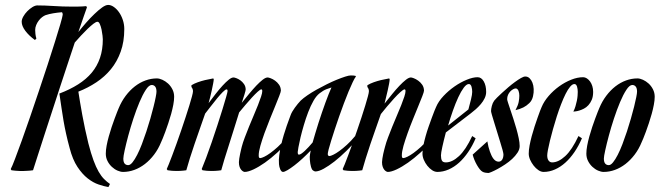

<svg xmlns="http://www.w3.org/2000/svg" viewBox="-20 -697 2743 786"><path d="M265.1 -90.8Q256.3 -123 250.5 -149.7Q244.6 -176.3 240.2 -201.9Q235.8 -227.5 231.9 -254.4Q228 -281.2 223.1 -314Q266.6 -330.6 299.8 -351.6Q333 -372.6 355.5 -399.4Q377.9 -426.3 389.4 -460.2Q400.9 -494.1 400.9 -536.1Q400.9 -539.6 399.7 -551.3Q398.4 -563 395.8 -575.7Q393.1 -588.4 388.9 -598.1Q384.8 -607.9 378.9 -607.9Q373 -607.9 362.3 -599.6Q351.6 -591.3 338.6 -578.9Q325.7 -566.4 311.8 -551.5Q297.9 -536.6 286.1 -522.9Q272.5 -481.4 256.6 -434.1Q240.7 -386.7 224.6 -337.2Q208.5 -287.6 192.4 -238.5Q176.3 -189.5 161.9 -145Q147.5 -100.6 135.5 -63.2Q123.5 -25.9 115.2 0Q102.5 2 88.4 2.4Q76.2 3.4 60.1 2.9Q43.9 2.4 26.9 0L23.9 -4.9Q29.8 -15.6 41.5 -46.6Q53.2 -77.6 69.1 -121.3Q85 -165 103 -217.8Q121.1 -270.5 139.4 -325Q157.7 -379.4 174.8 -431.6Q191.9 -483.9 205.3 -526.9Q218.8 -569.8 227.3 -599.1Q235.8 -628.4 236.8 -637.2Q236.8 -642.6 233.9 -647Q215.3 -645.5 197.8 -642.6Q180.2 -639.6 166 -634.8Q159.7 -632.3 152.3 -626.7Q145 -621.1 138.7 -612.8Q132.3 -604.5 128.2 -594.5Q124 -584.5 124 -574.2Q124 -567.9 125 -558.3Q126 -548.8 128.9 -539.1L123 -533.2Q98.1 -551.3 83.5 -571Q68.8 -590.8 68.8 -607.9Q68.8 -617.7 75.4 -629.4Q82 -641.1 91.8 -651.1Q101.6 -661.1 112.8 -668Q124 -674.8 132.8 -674.8Q163.1 -674.8 199.2 -672.4Q235.4 -669.9 275.9 -669.9Q284.7 -669.9 291.5 -669.9Q298.3 -669.9 304.7 -670.2Q311 -670.4 317.6 -670.7Q324.2 -670.9 333 -671.9L335.9 -667Q331.5 -654.8 322.3 -628.4Q313 -602.1 300.8 -565.9Q315.4 -584.5 332.5 -604Q349.6 -623.5 366.5 -639.6Q383.3 -655.8 397.9 -666.3Q412.6 -676.8 422.9 -676.8Q434.1 -676.8 445.8 -668.7Q457.5 -660.6 467 -647.2Q476.6 -633.8 482.7 -615.7Q488.8 -597.7 488.8 -578.1Q488.8 -526.4 474.1 -485.6Q459.5 -444.8 434.1 -413.8Q408.7 -382.8 374.5 -360.1Q340.3 -337.4 300.8 -321.8Q303.7 -301.8 307.9 -277.6Q312 -253.4 316.9 -226.3Q321.8 -199.2 328.1 -169.7Q334.5 -140.1 341.8 -109.9Q352.5 -68.4 362.8 -40.5Q373 -12.7 383.8 5.9Q394.5 24.4 406 35.9Q417.5 47.4 430.2 56.2L423.8 68.8Q406.2 65.9 383.8 58.3Q361.3 50.8 339.1 33.4Q316.9 16.1 297.1 -13.7Q277.3 -43.5 265.1 -90.8Z M465.8 -253.9Q477.5 -282.2 494.6 -304.9Q511.7 -327.6 532.2 -343.5Q552.7 -359.4 575.7 -367.7Q598.6 -376 622.1 -376Q632.3 -376 644.8 -370.4Q657.2 -364.7 668 -355Q678.7 -345.2 685.8 -331.3Q692.9 -317.4 692.9 -300.8Q692.9 -286.6 689.5 -268.3Q686 -250 680.7 -230.7Q675.3 -211.4 668.9 -192.4Q662.6 -173.3 656.7 -157.5Q650.9 -141.6 646.2 -130.4Q641.6 -119.1 639.6 -115.2Q627.9 -86.4 610.8 -64Q593.8 -41.5 573.2 -25.6Q552.7 -9.8 530 -1.5Q507.3 6.8 483.9 6.8Q473.6 6.8 461.2 1.5Q448.7 -3.9 438 -13.9Q427.2 -23.9 420.2 -37.6Q413.1 -51.3 413.1 -67.9Q413.1 -82.5 416.5 -100.8Q419.9 -119.1 425.3 -138.4Q430.7 -157.7 437 -176.8Q443.4 -195.8 449.2 -211.4Q455.1 -227.1 459.5 -238.5Q463.9 -250 465.8 -253.9ZM601.1 -349.1Q589.8 -349.1 576.9 -329.3Q564 -309.6 551 -278.8Q538.1 -248 526.1 -211.7Q514.2 -175.3 505.1 -141.6Q496.1 -107.9 490.5 -82.3Q484.9 -56.6 484.9 -47.9Q484.9 -33.7 490.2 -27.3Q495.6 -21 504.9 -21Q513.2 -21 522.5 -32.5Q531.7 -43.9 541.5 -63Q551.3 -82 560.8 -106.9Q570.3 -131.8 579.1 -158.4Q587.9 -185.1 595.5 -211.4Q603 -237.8 608.6 -260.3Q614.3 -282.7 617.4 -299.1Q620.6 -315.4 620.6 -321.8Q620.6 -335.9 615.2 -342.5Q609.9 -349.1 601.1 -349.1Z M805.7 -4.9Q813 -22 824 -51.3Q835 -80.6 846.7 -114.7Q858.4 -148.9 870.1 -184.6Q881.8 -220.2 890.9 -250Q899.9 -279.8 905.8 -300Q911.6 -320.3 911.6 -324.2Q911.6 -331.1 907.7 -331.1Q902.8 -331.1 892.3 -320.6Q881.8 -310.1 869.1 -294.7Q856.4 -279.3 843.3 -262.2Q830.1 -245.1 819.8 -231.9Q809.6 -202.1 798.3 -170.4Q787.1 -138.7 776.6 -107.9Q766.1 -77.1 757.3 -49.3Q748.5 -21.5 742.7 0Q737.3 1 731 1.5Q719.7 2.9 701.7 2.9Q693.4 2.9 684.1 2.2Q674.8 1.5 666 0L662.6 -4.9Q665 -9.8 671.1 -24.9Q677.2 -40 685.3 -61.5Q693.4 -83 702.9 -109.4Q712.4 -135.7 721.7 -163.1Q731 -190.4 739.7 -216.8Q748.5 -243.2 755.1 -265.1Q761.7 -287.1 765.9 -302.5Q770 -317.9 770 -323.2Q770 -328.6 768.8 -331.5Q767.6 -334.5 766.6 -336.9Q765.1 -338.9 763.7 -340.8V-348.1Q774.9 -355 790 -360.4Q805.2 -365.7 819.3 -369.1Q835.4 -373 853 -376L855 -373Q855 -367.2 852.5 -354.5Q850.1 -341.8 846.9 -327.1Q843.8 -312.5 840.1 -298.1Q836.4 -283.7 834 -274.9Q848.1 -293.9 862.8 -312.7Q877.4 -331.5 891.1 -346.4Q904.8 -361.3 916.3 -370.6Q927.7 -379.9 936 -379.9Q939.5 -379.9 947.5 -377Q955.6 -374 963.9 -368.2Q972.2 -362.3 978.8 -353Q985.4 -343.8 985.8 -331.1Q985.8 -326.7 981 -311Q976.1 -295.4 969.7 -275.9Q984.9 -294.9 1000.2 -313.5Q1015.6 -332 1029.5 -346.7Q1043.5 -361.3 1055.4 -370.6Q1067.4 -379.9 1075.7 -379.9Q1079.1 -379.9 1087.9 -376.7Q1096.7 -373.5 1106 -366.9Q1115.2 -360.4 1122.3 -350.3Q1129.4 -340.3 1129.9 -326.2Q1129.9 -321.3 1123 -303.7Q1116.2 -286.1 1106.2 -261.7Q1096.2 -237.3 1084.5 -208.5Q1072.8 -179.7 1062.7 -151.9Q1052.7 -124 1045.9 -100.1Q1039.1 -76.2 1039.1 -61Q1039.1 -55.2 1040.3 -52.5Q1041.5 -49.8 1045.9 -49.8Q1051.3 -50.3 1062 -55.4Q1072.8 -60.5 1086.9 -70.8Q1101.1 -81.1 1117.4 -95.9Q1133.8 -110.8 1149.9 -130.9L1160.6 -121.1Q1140.1 -95.2 1114.7 -72Q1089.4 -48.8 1064.5 -31.2Q1039.6 -13.7 1017.6 -3.4Q995.6 6.8 981.9 6.8Q979.5 6.8 975.6 4.9Q971.7 2.9 967.8 -1.5Q963.9 -5.9 960.9 -13.7Q958 -21.5 958 -33.2Q958 -39.1 959.5 -48.1Q960.9 -57.1 962.9 -66.7Q964.8 -76.2 966.8 -84.2Q968.8 -92.3 969.7 -96.2Q974.1 -113.3 982.2 -134.5Q990.2 -155.8 999.5 -178.7Q1008.8 -201.7 1018.6 -224.4Q1028.3 -247.1 1036.1 -266.8Q1043.9 -286.6 1048.8 -301.5Q1053.7 -316.4 1053.7 -324.2Q1053.7 -331.1 1049.8 -331.1Q1045.4 -331.1 1034.7 -321.3Q1023.9 -311.5 1011 -297.4Q998 -283.2 984.1 -266.8Q970.2 -250.5 959 -236.8Q945.3 -192.9 934.6 -158.7Q923.8 -124.5 915 -96.7Q906.2 -68.8 898.9 -45.7Q891.6 -22.5 885.7 0Q880.4 1 874 1.5Q862.8 2.9 844.7 2.9Q836.4 2.9 827.1 2.2Q817.9 1.5 809.1 0Z M1443.8 -128.9Q1422.4 -103 1397.7 -78.9Q1373 -54.7 1349.4 -36.1Q1325.7 -17.6 1305.2 -6.3Q1284.7 4.9 1271 4.9Q1268.1 4.9 1263.7 2.2Q1259.3 -0.5 1257.8 -2.9Q1252.4 -12.7 1250.2 -27.6Q1248 -42.5 1248 -55.2Q1248 -59.1 1249.3 -66.2Q1250.5 -73.2 1252 -81.1Q1235.8 -64 1218.5 -48.1Q1201.2 -32.2 1185.3 -20Q1169.4 -7.8 1157 -0.5Q1144.5 6.8 1138.7 6.8Q1134.8 6.8 1132.1 3.9Q1129.4 1 1127.2 -3.9Q1125 -8.8 1123.8 -14.2Q1122.6 -19.5 1122.1 -24.9Q1120.6 -42 1123.3 -62.3Q1126 -82.5 1130.9 -103.5Q1135.7 -124.5 1141.8 -144.8Q1147.9 -165 1153.8 -181.9Q1159.7 -198.7 1164.1 -210.4Q1168.5 -222.2 1169.9 -226.1Q1171.9 -231.9 1176.5 -240Q1181.2 -248 1187 -256.1Q1192.9 -264.2 1199 -271.7Q1205.1 -279.3 1210.9 -285.2Q1221.7 -295.4 1238.8 -307.1Q1255.9 -318.8 1276.1 -330.1Q1296.4 -341.3 1317.9 -352.1Q1339.4 -362.8 1358.6 -370.6Q1377.9 -378.4 1393.1 -383.3Q1408.2 -388.2 1416 -388.2Q1422.9 -388.2 1428 -387.7Q1433.1 -387.2 1436 -386.2L1437 -383.8Q1431.6 -377 1423.8 -360.4Q1416 -343.8 1406.7 -321.8Q1397.5 -299.8 1387.7 -273.4Q1377.9 -247.1 1368.4 -220.2Q1358.9 -193.4 1350.6 -167.7Q1342.3 -142.1 1335.7 -121.1Q1329.1 -100.1 1325.4 -85.7Q1321.8 -71.3 1321.8 -66.9Q1321.8 -58.1 1329.1 -58.1Q1334 -58.6 1344.7 -63.7Q1355.5 -68.8 1369.6 -79.1Q1383.8 -89.4 1400.1 -104.2Q1416.5 -119.1 1433.1 -139.2ZM1204.1 -64Q1208 -64 1214.4 -68.4Q1220.7 -72.8 1228 -79.6Q1235.4 -86.4 1243.7 -95.5Q1252 -104.5 1259.8 -113.8Q1264.6 -130.9 1270.8 -151.4Q1276.9 -171.9 1283.7 -193.4Q1290.5 -214.8 1297.9 -236.3Q1305.2 -257.8 1312.3 -277.1Q1319.3 -296.4 1325.7 -312.3Q1332 -328.1 1336.9 -338.9Q1329.1 -336.4 1316.4 -331.8Q1303.7 -327.1 1288.1 -314.9Q1274.9 -304.7 1263.2 -284.2Q1251.5 -263.7 1241.7 -238Q1231.9 -212.4 1223.9 -185.1Q1215.8 -157.7 1210.2 -134.3Q1204.6 -110.8 1201.7 -94.2Q1198.7 -77.6 1198.7 -74.2Q1198.7 -70.3 1199.5 -67.1Q1200.2 -64 1204.1 -64Z M1462.9 0Q1457.5 1 1451.2 1.5Q1439.9 2.9 1421.9 2.9Q1413.6 2.9 1404.3 2.2Q1395 1.5 1386.2 0L1382.8 -4.9Q1385.3 -9.8 1391.4 -24.9Q1397.5 -40 1405.5 -61.5Q1413.6 -83 1423.1 -109.4Q1432.6 -135.7 1441.9 -163.1Q1451.2 -190.4 1460 -216.8Q1468.8 -243.2 1475.3 -265.1Q1481.9 -287.1 1486.1 -302.5Q1490.2 -317.9 1490.2 -323.2Q1490.2 -328.6 1489 -331.5Q1487.8 -334.5 1486.8 -336.9Q1485.4 -338.9 1483.9 -340.8V-348.1Q1495.1 -355 1510.3 -360.4Q1525.4 -365.7 1539.6 -369.1Q1555.7 -373 1573.2 -376L1575.2 -373Q1575.2 -367.2 1572.8 -354Q1570.3 -340.8 1566.9 -325.7Q1563.5 -310.5 1559.8 -296.1Q1556.2 -281.7 1554.2 -272.9Q1569.3 -292 1585 -311.3Q1600.6 -330.6 1615 -345.7Q1629.4 -360.8 1641.6 -370.4Q1653.8 -379.9 1662.1 -379.9Q1665.5 -379.9 1674.1 -376.7Q1682.6 -373.5 1691.9 -366.9Q1701.2 -360.4 1708.3 -350.3Q1715.3 -340.3 1715.8 -326.2Q1715.8 -321.3 1709 -303.7Q1702.1 -286.1 1692.1 -261.7Q1682.1 -237.3 1670.4 -208.5Q1658.7 -179.7 1648.7 -151.9Q1638.7 -124 1631.8 -100.1Q1625 -76.2 1625 -61Q1625 -55.2 1626.2 -52.5Q1627.4 -49.8 1631.8 -49.8Q1637.2 -50.3 1647.9 -55.4Q1658.7 -60.5 1672.9 -70.8Q1687 -81.1 1703.4 -95.9Q1719.7 -110.8 1735.8 -130.9L1747.1 -121.1Q1726.6 -95.2 1700.9 -72Q1675.3 -48.8 1650.4 -31.2Q1625.5 -13.7 1603.5 -3.4Q1581.5 6.8 1567.9 6.8Q1565.4 6.8 1561.5 4.9Q1557.6 2.9 1553.7 -1.5Q1549.8 -5.9 1546.9 -13.7Q1543.9 -21.5 1543.9 -33.2Q1543.9 -39.1 1545.4 -48.1Q1546.9 -57.1 1548.8 -66.7Q1550.8 -76.2 1553 -84.2Q1555.2 -92.3 1556.2 -96.2Q1560.5 -113.3 1568.6 -134.5Q1576.7 -155.8 1585.9 -178.7Q1595.2 -201.7 1605 -224.4Q1614.7 -247.1 1622.6 -266.8Q1630.4 -286.6 1635.3 -301.5Q1640.1 -316.4 1640.1 -324.2Q1640.1 -331.1 1636.2 -331.1Q1631.3 -331.1 1619.4 -320.3Q1607.4 -309.6 1593 -293.7Q1578.6 -277.8 1564 -260.5Q1549.3 -243.2 1539.1 -230Q1528.8 -200.2 1517.6 -168.7Q1506.3 -137.2 1496.1 -106.7Q1485.8 -76.2 1477.3 -48.8Q1468.8 -21.5 1462.9 0Z M1770.5 6.8Q1759.8 6.8 1749 -0.2Q1738.3 -7.3 1729.5 -18.3Q1720.7 -29.3 1715.1 -42.5Q1709.5 -55.7 1709.5 -67.9Q1709.5 -82.5 1713.1 -101.1Q1716.8 -119.6 1722.4 -139.6Q1728 -159.7 1734.9 -179.2Q1741.7 -198.7 1747.8 -215.1Q1753.9 -231.4 1758.5 -243.2Q1763.2 -254.9 1765.1 -258.8Q1774.9 -282.2 1795.7 -304.2Q1816.4 -326.2 1841.1 -343.3Q1865.7 -360.4 1890.9 -370.6Q1916 -380.9 1935.1 -380.9Q1950.7 -380.9 1960.4 -363.8Q1970.2 -346.7 1970.2 -320.8Q1970.2 -307.6 1964.1 -294.9Q1958 -282.2 1948.5 -271Q1939 -259.8 1928 -250Q1917 -240.2 1907.2 -232.9L1805.2 -154.8Q1796.4 -121.6 1790.8 -95.9Q1785.2 -70.3 1785.2 -61Q1785.2 -46.9 1789.1 -39.6Q1793 -32.2 1805.2 -32.2Q1831.1 -32.2 1858.9 -57.9Q1886.7 -83.5 1913.1 -140.1L1927.2 -130.9Q1914.1 -100.1 1896.7 -74.7Q1879.4 -49.3 1859.4 -31.2Q1839.4 -13.2 1816.7 -3.2Q1793.9 6.8 1770.5 6.8ZM1899.4 -353Q1889.6 -353 1878.4 -337.9Q1867.2 -322.8 1856 -298.6Q1844.7 -274.4 1834 -243.9Q1823.2 -213.4 1814.5 -183.1L1897.5 -249Q1903.3 -270 1908.2 -290.3Q1913.1 -310.5 1913.1 -320.8Q1913.1 -326.2 1912.4 -331.8Q1911.6 -337.4 1910.2 -342.3Q1908.7 -347.2 1906 -350.1Q1903.3 -353 1899.4 -353Z M2130.4 -383.8Q2140.6 -383.8 2147.9 -376.7Q2155.3 -369.6 2159.7 -358.4Q2164.1 -347.2 2164.8 -332.5Q2165.5 -317.9 2162.1 -303.2Q2158.2 -285.6 2146.7 -274.7Q2135.3 -263.7 2122.6 -257.3Q2107.9 -250 2090.3 -246.1Q2100.6 -265.6 2103.3 -279.3Q2106 -293 2106 -305.2Q2106 -310.1 2105.2 -315.2Q2104.5 -320.3 2102.8 -324.7Q2101.1 -329.1 2098.1 -332Q2095.2 -335 2091.3 -335Q2086.9 -335 2080.8 -331.8Q2074.7 -328.6 2069.1 -322.8Q2063.5 -316.9 2059.8 -308.8Q2056.2 -300.8 2056.2 -291Q2056.2 -287.1 2060.1 -275.4Q2064 -263.7 2069.6 -246.8Q2075.2 -230 2081.8 -210Q2088.4 -189.9 2094 -169.9Q2099.6 -149.9 2103.5 -131.3Q2107.4 -112.8 2107.4 -99.1Q2107.4 -85.4 2098.6 -72Q2089.8 -58.6 2076.7 -46.4Q2063.5 -34.2 2047.6 -23.7Q2031.7 -13.2 2017.3 -5.4Q2002.9 2.4 1992.4 6.8Q1981.9 11.2 1979 11.2Q1974.6 11.2 1967.3 10Q1960 8.8 1955.1 5.9Q1949.7 2.9 1943.8 -4.4Q1938 -11.7 1932.4 -21.5Q1926.8 -31.2 1922.1 -42.5Q1917.5 -53.7 1915 -64L1975.1 -118.2Q1979 -94.7 1985.4 -76.7Q1988.3 -68.8 1991.7 -61.3Q1995.1 -53.7 1999.5 -47.9Q2003.9 -42 2009.3 -38.6Q2014.6 -35.2 2021 -35.2Q2030.8 -35.2 2035.9 -43.7Q2041 -52.2 2041 -64.9Q2041 -68.8 2037.4 -82.8Q2033.7 -96.7 2027.8 -115.2Q2022 -133.8 2015.6 -155Q2009.3 -176.3 2003.4 -194.6Q1997.6 -212.9 1993.9 -226.1Q1990.2 -239.3 1990.2 -242.2Q1990.2 -250.5 1993.4 -263.2Q1996.6 -275.9 2003.4 -285.2Q2005.9 -288.6 2014.6 -297.4Q2023.4 -306.2 2035.4 -317.1Q2047.4 -328.1 2061 -339.8Q2074.7 -351.6 2088.1 -361.3Q2101.6 -371.1 2112.5 -377.4Q2123.5 -383.8 2130.4 -383.8Z M2240.2 -32.2Q2266.1 -32.2 2293.9 -57.9Q2321.8 -83.5 2348.1 -140.1L2362.3 -130.9Q2349.1 -100.1 2331.8 -74.7Q2314.5 -49.3 2294.4 -31.2Q2274.4 -13.2 2251.7 -3.2Q2229 6.8 2205.6 6.8Q2194.8 6.8 2184.1 -0.5Q2173.3 -7.8 2164.6 -19Q2155.8 -30.3 2150.1 -43.2Q2144.5 -56.2 2144.5 -67.9Q2144.5 -82.5 2147.9 -101.1Q2151.4 -119.6 2156.7 -139.6Q2162.1 -159.7 2168.5 -179.2Q2174.8 -198.7 2180.7 -215.1Q2186.5 -231.4 2190.9 -243.2Q2195.3 -254.9 2197.3 -258.8Q2207 -282.2 2226.1 -304.2Q2245.1 -326.2 2268.8 -343.3Q2292.5 -360.4 2318.1 -370.6Q2343.8 -380.9 2367.2 -380.9Q2375 -380.9 2382.3 -376.2Q2389.6 -371.6 2395.5 -363.5Q2401.4 -355.5 2404.8 -344.5Q2408.2 -333.5 2408.2 -320.8Q2408.2 -301.8 2402.6 -288.6Q2397 -275.4 2388.7 -266.4Q2380.4 -257.3 2370.4 -252.2Q2360.4 -247.1 2351.3 -244.4Q2342.3 -241.7 2335.7 -241Q2329.1 -240.2 2327.1 -240.2Q2332.5 -250.5 2335.9 -262.2Q2339.4 -273.9 2341.6 -284.9Q2343.8 -295.9 2344.5 -305.2Q2345.2 -314.5 2345.2 -320.8Q2345.2 -326.2 2344.5 -331.8Q2343.8 -337.4 2342.3 -342.3Q2340.8 -347.2 2338.1 -350.1Q2335.4 -353 2331.5 -353Q2323.2 -353 2314 -342Q2304.7 -331.1 2295.4 -312.5Q2286.1 -293.9 2276.9 -270Q2267.6 -246.1 2259.3 -220.2Q2251 -194.3 2243.9 -168.7Q2236.8 -143.1 2231.4 -121.3Q2226.1 -99.6 2223.1 -83.5Q2220.2 -67.4 2220.2 -61Q2220.2 -46.9 2225.8 -39.6Q2231.4 -32.2 2240.2 -32.2Z M2433.1 -253.9Q2444.8 -282.2 2461.9 -304.9Q2479 -327.6 2499.5 -343.5Q2520 -359.4 2543 -367.7Q2565.9 -376 2589.4 -376Q2599.6 -376 2612.1 -370.4Q2624.5 -364.7 2635.3 -355Q2646 -345.2 2653.1 -331.3Q2660.2 -317.4 2660.2 -300.8Q2660.2 -286.6 2656.7 -268.3Q2653.3 -250 2647.9 -230.7Q2642.6 -211.4 2636.2 -192.4Q2629.9 -173.3 2624 -157.5Q2618.2 -141.6 2613.5 -130.4Q2608.9 -119.1 2606.9 -115.2Q2595.2 -86.4 2578.1 -64Q2561 -41.5 2540.5 -25.6Q2520 -9.8 2497.3 -1.5Q2474.6 6.8 2451.2 6.8Q2440.9 6.8 2428.5 1.5Q2416 -3.9 2405.3 -13.9Q2394.5 -23.9 2387.5 -37.6Q2380.4 -51.3 2380.4 -67.9Q2380.4 -82.5 2383.8 -100.8Q2387.2 -119.1 2392.6 -138.4Q2397.9 -157.7 2404.3 -176.8Q2410.6 -195.8 2416.5 -211.4Q2422.4 -227.1 2426.8 -238.5Q2431.2 -250 2433.1 -253.9ZM2568.4 -349.1Q2557.1 -349.1 2544.2 -329.3Q2531.2 -309.6 2518.3 -278.8Q2505.4 -248 2493.4 -211.7Q2481.4 -175.3 2472.4 -141.6Q2463.4 -107.9 2457.8 -82.3Q2452.1 -56.6 2452.1 -47.9Q2452.1 -33.7 2457.5 -27.3Q2462.9 -21 2472.2 -21Q2480.5 -21 2489.7 -32.5Q2499 -43.9 2508.8 -63Q2518.6 -82 2528.1 -106.9Q2537.6 -131.8 2546.4 -158.4Q2555.2 -185.1 2562.7 -211.4Q2570.3 -237.8 2575.9 -260.3Q2581.5 -282.7 2584.7 -299.1Q2587.9 -315.4 2587.9 -321.8Q2587.9 -335.9 2582.5 -342.5Q2577.1 -349.1 2568.4 -349.1Z"/></svg>

Font: Romanesco
Style: Regular
Weight: 400
Designer: Astigmatic (AOETI)
Foundry: Astigmatic (AOETI)
Version: Version 1.000